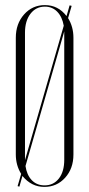

<svg xmlns="http://www.w3.org/2000/svg" viewBox="-20 -726 349 753"><path d="M42 -120V-578Q42 -633 74.5 -669.5Q107 -706 156 -706Q208 -706 241 -663L253 -705L261 -703L247 -655Q268 -621 268 -578V-120Q268 -65 235.5 -29Q203 7 154 7Q103 7 68 -36L56 6L49 4L63 -44Q42 -78 42 -120ZM78 -598V-99V-98L230 -625Q224 -660 204.5 -680Q185 -700 156 -700Q121 -700 99.5 -672Q78 -644 78 -598ZM232 -603 80 -75Q85 -40 104.5 -19.5Q124 1 155 1Q190 1 211 -26Q232 -53 232 -99V-598Z"/></svg>

Font: Moniqa ExtLt Narrow Display
Style: Regular
Weight: 200
Width: 4
Designer: Rajesh Rajput
Foundry: Rajesh Rajput
Version: Version 1.000